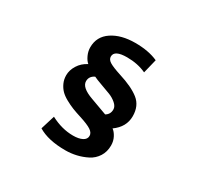

<svg xmlns="http://www.w3.org/2000/svg" viewBox="-179 -1007 1358 1312"><g transform="rotate(30 500.0 -350.5)"><path d="M710.9 -754.9 683.6 -643.6Q617.2 -674.8 532.2 -674.8Q432.6 -674.8 432.6 -624Q432.6 -600.6 459 -584.5Q485.4 -568.4 548.8 -547.9Q656.2 -514.6 711.4 -470.7Q766.6 -426.8 766.6 -344.7Q766.6 -259.8 688.5 -204.1Q708 -190.4 723.1 -161.6Q738.3 -132.8 738.3 -97.7Q738.3 -47.9 714.4 -10.3Q690.4 27.3 650.9 47.4Q611.3 67.4 569.3 77.1Q527.3 86.9 483.4 86.9Q346.7 86.9 267.6 38.1L301.8 -73.2Q390.6 -26.4 478.5 -26.4Q523.4 -26.4 550.8 -40.5Q578.1 -54.7 578.1 -81.1Q578.1 -105.5 550.8 -123.5Q523.4 -141.6 459 -162.1Q418 -174.8 388.7 -186.5Q359.4 -198.2 327.6 -215.8Q295.9 -233.4 276.9 -252.9Q257.8 -272.5 245.1 -300.3Q232.4 -328.1 232.4 -361.3Q232.4 -401.4 256.8 -440.4Q281.2 -479.5 325.2 -502Q306.6 -517.6 293 -547.4Q279.3 -577.1 279.3 -608.4Q279.3 -693.4 350.1 -740.7Q420.9 -788.1 532.2 -788.1Q637.7 -788.1 710.9 -754.9ZM409.2 -451.2Q370.1 -432.6 370.1 -393.6Q370.1 -343.8 465.8 -309.6Q589.8 -264.6 596.7 -261.7Q628.9 -280.3 628.9 -318.4Q628.9 -342.8 604 -364.3Q579.1 -385.7 548.8 -397.5Q518.6 -409.2 473.6 -425.3Q428.7 -441.4 409.2 -451.2Z"/></g></svg>

Font: GenEi Gothic M Heavy
Style: Regular
Weight: 800
Designer: o_tamon (Modified); [Source Han Sans]
Ryoko NISHIZUKA  (kana & ideographs); Paul D. Hunt (Latin, Greek & Cyrillic); Wenl
Version: Version 1.1a;Original Version 1.004